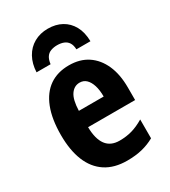

<svg xmlns="http://www.w3.org/2000/svg" viewBox="-190 -866 863 972"><g transform="rotate(-30 241.5 -380.0)"><path d="M247 -556Q311 -556 356 -526Q401 -496 425.5 -441Q450 -386 450 -309V-236H175Q176 -167 202 -132Q228 -97 280 -97Q319 -97 352.5 -106.5Q386 -116 423 -138V-28Q389 -9 350.5 0.5Q312 10 263 10Q188 10 137.5 -23Q87 -56 61.5 -118.5Q36 -181 36 -270Q36 -363 61 -427Q86 -491 133 -523.5Q180 -556 247 -556ZM250 -453Q218 -453 198 -424Q178 -395 176 -331H321Q321 -369 312.5 -396Q304 -423 288.5 -438Q273 -453 250 -453ZM247 -770Q293 -770 327.5 -751Q362 -732 382 -696Q402 -660 403 -607H321Q320 -632 310.5 -646.5Q301 -661 284.5 -667.5Q268 -674 246 -674Q227 -674 210 -668Q193 -662 183 -647Q173 -632 170 -607H88Q90 -656 110.5 -693Q131 -730 166.5 -750Q202 -770 247 -770Z"/></g></svg>

Font: Noto Sans Display Condensed
Style: Bold
Weight: 700
Width: 3
Designer: Monotype Design Team
Foundry: Monotype Imaging Inc.
Version: Version 2.003